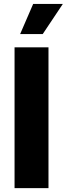

<svg xmlns="http://www.w3.org/2000/svg" viewBox="-20 -972 345 992"><path d="M230.5 -727.5V0H55.2V-727.5ZM84 -795.9 151.4 -951.7H304.7L200.7 -795.9Z"/></svg>

Font: Inter Extra Bold
Style: Regular
Weight: 800
Designer: Rasmus Andersson
Foundry: rsms
Version: Version 4.000;git-3c8e0fc